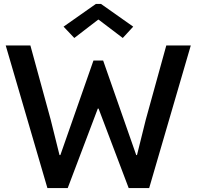

<svg xmlns="http://www.w3.org/2000/svg" viewBox="-20 -949 992 969"><path d="M8.8 -719.7H133.3L235.8 -345.2L280.3 -166.5H284.7L451.7 -643.6H500.5L667.5 -166.5H671.4L715.8 -345.2L819.3 -719.7H942.9L732.9 0H629.4L477.5 -400.9H473.6L321.8 0H219.2ZM300.8 -814.5 463.9 -929.2H489.7L652.3 -814.5L599.6 -757.3L478 -849.6H475.1L355 -757.3Z"/></svg>

Font: Reddit Sans SemiBold
Style: Regular
Weight: 600
Designer: Stephen Hutchings
Foundry: Reddit
Version: Version 1.013